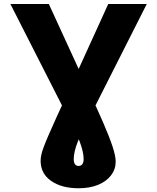

<svg xmlns="http://www.w3.org/2000/svg" viewBox="-20 -748 805 983"><path d="M33.2 -727.5H230L431.6 -288.6Q477.5 -191.4 508.8 -119.1Q540 -46.9 556.2 2Q572.3 50.8 572.3 79.6Q572.3 118.7 548.6 149.7Q524.9 180.7 482.4 198.2Q439.9 215.8 382.3 215.8Q295.4 215.8 241.7 178.2Q188 140.6 188 75.2Q188 62 191.2 46.1Q194.3 30.3 203.4 5.9Q212.4 -18.6 228.8 -56.6Q245.1 -94.7 271 -151.4Q296.9 -208 334.5 -289.1L534.2 -727.5H731.4L401.9 -75.7Q388.2 -48.3 378.2 -22.7Q368.2 2.9 362.8 25.6Q357.4 48.3 357.4 66.9Q357.4 83.5 363.8 92.5Q370.1 101.6 382.3 101.6Q395 101.6 401.6 92.5Q408.2 83.5 408.2 65.9Q408.2 47.9 402.8 24.9Q397.5 2 387.7 -23.7Q377.9 -49.3 364.7 -75.7Z"/></svg>

Font: Inter 24pt ExtraBold
Style: Regular
Weight: 800
Designer: Rasmus Andersson
Foundry: rsms
Version: Version 4.001;git-66647c0bb